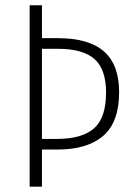

<svg xmlns="http://www.w3.org/2000/svg" viewBox="-20 -704 502 724"><path d="M198.2 -560.1Q314.9 -560.1 372.1 -510Q429.2 -460 429.2 -356Q429.2 -243.7 369.4 -191.9Q309.6 -140.1 196.8 -140.1H138.2V0H91.8V-684.1H138.2V-560.1ZM195.8 -180.2Q288.6 -180.2 334.2 -219.7Q379.9 -259.3 379.9 -355Q379.9 -442.9 336.2 -481.4Q292.5 -520 198.2 -520H138.2V-180.2Z"/></svg>

Font: Fira Sans Compressed ExtraLight
Style: Regular
Weight: 250
Width: 1
Designer: Carrois Corporate & Edenspiekermann AG
Foundry: Carrois Corporate GbR & Edenspiekermann AG
Version: Version 4.203;PS 004.203;hotconv 1.0.88;makeotf.lib2.5.64775